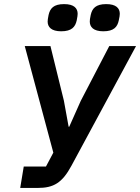

<svg xmlns="http://www.w3.org/2000/svg" viewBox="-20 -925 690 945"><path d="M79.5 0H165.8C244 0 286.2 -24.9 331.7 -109.4L649.5 -698.2H517.8L377.5 -428.6L320.7 -301.1H317.8L294.4 -429.7L228.3 -698.2H101.9L242.5 -173.7L206.3 -105.5H96.9ZM214.5 -818.9C214.5 -792.3 232.2 -771 281.2 -771C333.1 -771 350.5 -792.6 357.6 -824.6C360.8 -840.9 362.2 -850.1 362.2 -856.9C362.2 -884.2 344.5 -904.8 295.5 -904.8C243.6 -904.8 226.2 -883.5 219.1 -851.2C215.9 -834.9 214.5 -826 214.5 -818.9ZM421.9 -818.9C421.9 -792.3 439.6 -771 488.6 -771C540.5 -771 557.9 -792.6 564.6 -824.6C568.2 -840.9 569.6 -850.1 569.6 -856.9C569.6 -884.2 551.8 -904.8 502.8 -904.8C451 -904.8 433.6 -883.5 426.5 -851.2C422.9 -834.9 421.9 -826 421.9 -818.9Z"/></svg>

Font: Margiela Mono Italic SmBold It
Style: Regular
Weight: 600
Designer: Mike Abbink, Paul van der Laan, Pieter van Rosmalen
Foundry: Bold Monday
Version: Version 2.003 2021